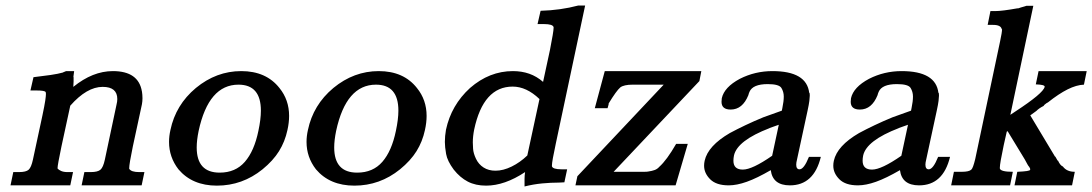

<svg xmlns="http://www.w3.org/2000/svg" viewBox="-20 -670 3948 694"><path d="M248 -413 245 -390 246 -393Q246 -385 246 -376Q246 -367 245 -356Q315 -413 388 -413Q481 -413 493 -339V-340Q495 -327 495 -315Q495 -304 493 -293L460 -140Q447 -77 447 -62Q447 -61 447 -60Q454 -48 483 -48H502L492 0H275L285 -48H308Q333 -48 343 -56.5Q353 -65 359 -93L401 -291Q404 -303 404 -312Q404 -356 351 -356Q294 -356 234 -288L202 -140Q188 -73 188 -62Q188 -62 188 -61Q192 -56 201 -52Q210 -48 224 -48H244L234 0H18L28 -48H49Q74 -48 83.5 -56.5Q93 -65 99 -93L133 -251Q141 -289 143.5 -306Q146 -323 146 -330Q146 -335 145 -337Q143 -343 111 -343H90L101 -391Q136 -395 163 -399Q190 -403 208 -408H207L219 -413Z M596 -200Q615 -291 688 -352Q762 -413 852 -413Q942 -413 990 -352Q1025 -309 1025 -251Q1025 -227 1019 -200Q1010 -158 988.5 -123.5Q967 -89 929 -58Q856 1 764 1Q675 1 625 -58Q591 -102 591 -157Q591 -178 596 -200ZM698 -197Q691 -163 691 -137Q691 -46 774 -46Q831 -46 865 -85Q899 -124 914 -197Q923 -239 923 -270Q923 -364 842 -364Q734 -364 698 -197Z M1093 -200Q1112 -291 1185 -352Q1259 -413 1349 -413Q1439 -413 1487 -352Q1522 -309 1522 -251Q1522 -227 1516 -200Q1507 -158 1485.5 -123.5Q1464 -89 1426 -58Q1353 1 1261 1Q1172 1 1122 -58Q1088 -102 1088 -157Q1088 -178 1093 -200ZM1195 -197Q1188 -163 1188 -137Q1188 -46 1271 -46Q1328 -46 1362 -85Q1396 -124 1411 -197Q1420 -239 1420 -270Q1420 -364 1339 -364Q1231 -364 1195 -197Z M1968 -490Q1981 -556 1981 -569Q1981 -571 1981 -572Q1978 -583 1946 -583H1923L1934 -631Q2006 -633 2070 -650H2095L1989 -151Q1975 -86 1975 -72Q1975 -70 1975 -69Q1978 -58 2010 -58H2030L2020 -11L2000 -10Q1971 -10 1939.5 -7Q1908 -4 1876 4Q1876 -10 1876 -23Q1876 -36 1878 -48Q1804 1 1737 1Q1699 1 1671 -13.5Q1643 -28 1620 -57Q1597 -88 1592.5 -113.5Q1588 -139 1588 -157Q1588 -178 1592 -201Q1611 -290 1679 -352Q1749 -413 1834 -413Q1866 -413 1893 -403.5Q1920 -394 1943 -374ZM1930 -312Q1883 -357 1833 -357Q1727 -357 1694 -202Q1689 -177 1689 -155Q1689 -149 1690 -132.5Q1691 -116 1700.5 -96Q1710 -76 1728 -64.5Q1746 -53 1771 -53Q1799 -53 1829.5 -68Q1860 -83 1886 -108Z M2067 -33 2379 -364H2267Q2235 -364 2222 -354Q2208 -342 2180 -296Q2180 -295 2180 -293L2177 -282Q2176 -280 2176 -279H2130L2166 -413H2515L2508 -377L2198 -49H2306Q2320 -49 2323 -50Q2337 -52 2346.5 -55.5Q2356 -59 2363 -67Q2390 -91 2424 -150H2466L2422 0H2060Z M2947 -103Q2922 0 2835 0Q2773 0 2766 -55Q2716 -26 2679.5 -13Q2643 0 2614 0Q2569 0 2547 -22Q2525 -44 2525 -71Q2525 -80 2527 -89Q2539 -143 2618 -189Q2644 -203 2674.5 -217.5Q2705 -232 2739 -246L2806 -270L2808 -280Q2813 -304 2813 -321Q2813 -338 2804.5 -352Q2796 -366 2755 -366Q2701 -366 2689 -338Q2688 -335 2686.5 -331.5Q2685 -328 2685 -326Q2664 -274 2621 -274Q2588 -274 2588 -302Q2588 -308 2589 -315Q2598 -355 2654 -385Q2709 -413 2772 -413Q2896 -413 2905 -334L2906 -335Q2907 -331 2907 -324Q2907 -318 2905.5 -305.5Q2904 -293 2899 -270L2861 -94Q2858 -82 2858 -75Q2858 -58 2870 -58Q2886 -58 2904 -103ZM2761 -207H2762Q2645 -162 2633 -108Q2631 -98 2631 -89Q2631 -57 2665 -57Q2699 -57 2771 -107L2795 -219Z M3414 -103Q3389 0 3302 0Q3240 0 3233 -55Q3183 -26 3146.5 -13Q3110 0 3081 0Q3036 0 3014 -22Q2992 -44 2992 -71Q2992 -80 2994 -89Q3006 -143 3085 -189Q3111 -203 3141.5 -217.5Q3172 -232 3206 -246L3273 -270L3275 -280Q3280 -304 3280 -321Q3280 -338 3271.5 -352Q3263 -366 3222 -366Q3168 -366 3156 -338Q3155 -335 3153.5 -331.5Q3152 -328 3152 -326Q3131 -274 3088 -274Q3055 -274 3055 -302Q3055 -308 3056 -315Q3065 -355 3121 -385Q3176 -413 3239 -413Q3363 -413 3372 -334L3373 -335Q3374 -331 3374 -324Q3374 -318 3372.5 -305.5Q3371 -293 3366 -270L3328 -94Q3325 -82 3325 -75Q3325 -58 3337 -58Q3353 -58 3371 -103ZM3228 -207H3229Q3112 -162 3100 -108Q3098 -98 3098 -89Q3098 -57 3132 -57Q3166 -57 3238 -107L3262 -219Z M3908 -413 3898 -364Q3871 -363 3839 -347Q3807 -331 3768 -300Q3763 -298 3755 -291L3752 -287Q3736 -279 3726 -269L3704 -253L3794 -103V-105L3803 -89L3804 -90Q3812 -72 3822 -68Q3836 -49 3865 -49L3855 0H3647L3657 -49Q3703 -51 3703 -56Q3704 -57 3704 -58Q3704 -61 3700 -67Q3697 -70 3693.5 -76.5Q3690 -83 3684 -94L3622 -196L3619 -194L3608 -145Q3594 -79 3594 -64Q3594 -62 3594 -61Q3597 -49 3641 -49L3631 0H3418L3428 -49H3456Q3483 -49 3491 -57Q3497 -62 3505 -95L3595 -521Q3602 -553 3602 -565L3601 -564Q3598 -580 3570 -580H3550L3560 -630H3579Q3590 -630 3610 -632.5Q3630 -635 3658 -640H3661Q3662 -640 3662.5 -640.5Q3663 -641 3664 -641Q3667 -642 3670 -643L3684 -647Q3688 -648 3690 -649H3715L3632 -255L3650 -267Q3751 -333 3756 -356Q3756 -356 3756 -357Q3756 -364 3724 -365L3734 -413Z"/></svg>

Font: New Athena Unicode
Style: Bold Italic
Weight: 700
Designer: J. Rusten 1997; rev. by R. Hancock 2001, 2002, rev. by D. Mastronarde 2002-2021
Foundry: Society for Classical Studies (formerly American Philological Association)
Version: Version 5.008